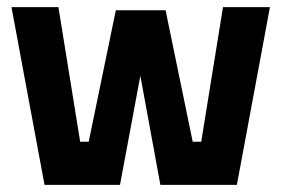

<svg xmlns="http://www.w3.org/2000/svg" viewBox="-20 -519 790 539"><path d="M12.2 -499H144L205.1 -121.1H229L305.2 -490.2H444.8L521 -121.1H544.9L606 -499H737.8L645 0H430.2L374 -306.2L316.9 0H105Z"/></svg>

Font: TitilliumText25L
Style: 999 wt
Weight: 900
Designer: Accademia di Belle Arti di Urbino and others
Foundry: Accademia di Belle Arti di Urbino and others.
Version: Version 25.000